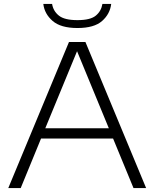

<svg xmlns="http://www.w3.org/2000/svg" viewBox="-20 -953 782 973"><path d="M22 0 329.5 -740H413L720.5 0H656.5L553 -251H188L85 0ZM209.5 -303H531.5L370.5 -693.5ZM372.5 -811Q288 -811 246.8 -846.8Q205.5 -882.5 199.5 -933H244Q250 -896.5 278.5 -873.8Q307 -851 372.5 -851Q438 -851 465.5 -873.8Q493 -896.5 499 -933H543.5Q537.5 -882 497.2 -846.5Q457 -811 372.5 -811Z"/></svg>

Font: Encode Sans Expanded Light
Style: Regular
Weight: 300
Width: 7
Designer: Multiple Designers
Foundry: Impallari Type
Version: Version 3.000; ttfautohint (v1.8.3) -l 8 -r 50 -G 200 -x 14 